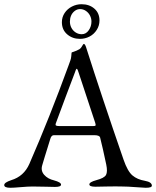

<svg xmlns="http://www.w3.org/2000/svg" viewBox="-22 -884 739 909"><path d="M364 -864Q401 -864 425 -843Q449 -822 449 -787Q449 -763 436 -742.5Q423 -722 402 -711Q381 -700 356 -700Q321 -700 296 -721.5Q271 -743 271 -779Q271 -803 284 -822.5Q297 -842 318.5 -853Q340 -864 364 -864ZM309 -782Q309 -766 316 -752.5Q323 -739 336 -730.5Q349 -722 365 -722Q385 -722 398 -740.5Q411 -759 411 -782Q411 -797 404 -810.5Q397 -824 384.5 -832.5Q372 -841 357 -841Q343 -841 331.5 -832Q320 -823 314.5 -810Q309 -797 309 -782ZM178 -102Q170 -76 187 -56.5Q204 -37 234 -30Q267 -21 267 -10Q267 1 238 1Q233 1 194.5 0Q156 -1 132 -1Q111 -1 76.5 2Q42 5 27 5Q-2 5 -2 -8Q-2 -20 31 -31Q91 -49 117 -108Q213 -328 304 -578Q305 -581 307 -586.5Q309 -592 311 -597.5Q313 -603 314 -608Q315 -612 315.5 -619Q316 -626 316.5 -631Q317 -636 318 -636Q345 -645 354 -651Q360 -655 364 -661.5Q368 -668 370.5 -672Q373 -676 375 -676Q380 -676 385 -662Q459 -429 563 -128Q582 -73 605 -53.5Q628 -34 664 -28Q697 -22 697 -5Q697 5 668 5Q657 5 619.5 2Q582 -1 559 -1Q529 -2 482 -1Q435 0 430 0Q401 0 401 -11Q401 -22 434 -31Q472 -41 480 -56Q488 -71 481 -105Q464 -186 452 -233Q449 -244 424 -244H233Q221 -244 216 -226Q211 -208 203 -184Q195 -160 189.5 -140.5Q184 -121 178 -102ZM333 -542Q322 -513 290 -428.5Q258 -344 243 -302Q239 -292 243.5 -289.5Q248 -287 262 -287H417Q428 -287 430 -289.5Q432 -292 429 -302Q382 -443 350 -541Q346 -554 343.5 -557Q341 -560 339 -557Q337 -554 333 -542Z"/></svg>

Font: EB Garamond
Style: SC
Weight: 400
Version: Version 000.010